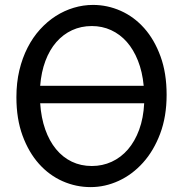

<svg xmlns="http://www.w3.org/2000/svg" viewBox="-20 -745 753 777"><path d="M561.5 -397.9Q556.2 -454.6 538.3 -499.5Q520.5 -544.4 493.2 -575.4Q465.8 -606.4 429.7 -623Q393.6 -639.6 351.6 -639.6Q308.1 -639.6 271.7 -622.8Q235.4 -606 208 -574.7Q180.7 -543.5 163.8 -498.5Q147 -453.6 142.6 -397.9ZM142.6 -327.1Q146.5 -268.1 163.1 -221.2Q179.7 -174.3 206.8 -141.4Q233.9 -108.4 270.5 -90.8Q307.1 -73.2 351.6 -73.2Q394.5 -73.2 431.9 -90.3Q469.2 -107.4 497.6 -140.1Q525.9 -172.9 543.2 -220Q560.5 -267.1 563.5 -327.1ZM654.3 -361.3Q654.3 -273.4 628.2 -204.1Q602.1 -134.8 558.8 -86.7Q515.6 -38.6 460.4 -13.2Q405.3 12.2 346.7 12.2Q287.6 12.2 233.4 -11.7Q179.2 -35.6 137.7 -82Q96.2 -128.4 71.3 -196Q46.4 -263.7 46.4 -351.6Q46.4 -410.2 58.3 -460.4Q70.3 -510.7 91.6 -552.2Q112.8 -593.8 142.1 -626Q171.4 -658.2 205.8 -680.2Q240.2 -702.1 278.6 -713.6Q316.9 -725.1 356.4 -725.1Q414.6 -725.1 468.5 -701.2Q522.5 -677.2 563.7 -630.9Q605 -584.5 629.6 -516.8Q654.3 -449.2 654.3 -361.3Z"/></svg>

Font: Andika
Style: Regular
Weight: 400
Designer: Victor Gaultney, Annie Olsen, Julie Remington, Don Collingsworth, Eric Hays
Foundry: SIL International
Version: Version 1.001